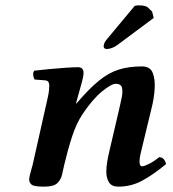

<svg xmlns="http://www.w3.org/2000/svg" viewBox="-20 -687 646 717"><path d="M483 -665Q489 -667 498 -667Q525 -667 533.5 -658Q542 -649 548 -644L554 -620L417 -518Q407 -511 397 -507.5Q387 -504 379 -504Q367 -504 367 -515Q367 -517 369 -524Q371 -531 378 -539ZM389 -125 424 -275Q430 -300 434.5 -322.5Q439 -345 435.5 -359.5Q432 -374 412 -374Q396 -374 361 -345.5Q326 -317 289 -262Q265 -226 249 -176.5Q233 -127 220 -72Q216 -55 212 -36Q208 -17 194.5 -3.5Q181 10 146 10Q107 10 98 2.5Q89 -5 89 -17Q89 -25 93.5 -41Q98 -57 102 -72L158 -321Q162 -339 163 -349.5Q164 -360 164 -367Q164 -375 161 -380.5Q158 -386 149 -387L109 -390Q105 -397 104 -407Q103 -417 108 -423Q132 -426 164 -429Q196 -432 225.5 -434Q255 -436 271 -436Q292 -436 292 -415Q292 -402 284.5 -375.5Q277 -349 269 -320L264 -301L265 -300Q311 -354 348 -384.5Q385 -415 423 -427Q461 -439 510 -439Q541 -439 550.5 -414.5Q560 -390 557.5 -354Q555 -318 546 -283L510 -134Q507 -123 504 -108.5Q501 -94 501 -83Q501 -66 511 -66Q519 -66 537.5 -75.5Q556 -85 574 -100Q585 -100 591.5 -92.5Q598 -85 600 -74Q550 -33 509.5 -11.5Q469 10 422 10Q397 10 387 -6Q377 -22 377 -46Q377 -64 380.5 -84Q384 -104 389 -125Z"/></svg>

Font: Libertinus Serif Semibold Italic
Style: Regular
Weight: 600
Italic angle: -11.5°
Designer: Philipp H. Poll, Khaled Hosny
Foundry: Caleb Maclennan
Version: Version 7.051;RELEASE